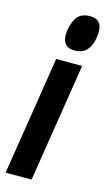

<svg xmlns="http://www.w3.org/2000/svg" viewBox="-135 -808 476 850"><g transform="rotate(15 103.5 -383.0)"><path d="M167 -766Q223 -766 222 -709Q222 -682 214 -657Q206 -632 188 -616.5Q170 -601 140 -601Q84 -601 84 -659Q85 -700 103.5 -733Q122 -766 167 -766ZM-15 0 71 -544H190L104 0Z"/></g></svg>

Font: Georama ExtraCondensed
Style: Bold Italic
Weight: 700
Width: 2
Italic angle: -9°
Designer: Jean-Baptiste Levee
Foundry: Production Type
Version: Version 1.000